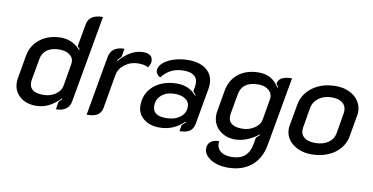

<svg xmlns="http://www.w3.org/2000/svg" viewBox="-84 -946 2705 1391"><g transform="rotate(10 1269.0 -250.0)"><path d="M39 -136Q39 -151 42 -167L71 -334Q85 -414 147.5 -461.5Q210 -509 301 -509Q343 -509 380 -491.5Q417 -474 442 -443L446 -448Q437 -461 428 -469L458 -636Q472 -709 572 -709L458 -67Q452 -31 424.5 -11Q397 9 352 9L361 -47Q379 -65 385 -73L382 -77Q340 -33 296.5 -12Q253 9 203 9Q130 9 84.5 -31.5Q39 -72 39 -136ZM377 -168 405 -333Q406 -338 406 -348Q406 -381 377.5 -401.5Q349 -422 303 -422Q247 -422 213 -398Q179 -374 171 -329L143 -173Q141 -157 141 -151Q141 -78 244 -78Q294 -78 332 -104Q370 -130 377 -168Z M733 -308 690 -59Q683 -24 656.5 -7.5Q630 9 578 9L655 -428Q670 -509 765 -509L755 -449Q744 -438 726 -418L731 -414Q813 -509 906 -509Q938 -509 956 -495Q974 -481 974 -456Q974 -430 956 -407Q929 -422 884 -422Q828 -422 784.5 -389.5Q741 -357 733 -308Z M950 -126Q950 -185 979.5 -230.5Q1009 -276 1062.5 -301.5Q1116 -327 1184 -327Q1276 -327 1328 -263L1332 -267L1310 -293L1316 -327Q1318 -343 1318 -351Q1318 -428 1215 -428Q1115 -428 1056 -350Q1041 -357 1032 -369.5Q1023 -382 1023 -395Q1023 -425 1052.5 -451.5Q1082 -478 1131.5 -493.5Q1181 -509 1237 -509Q1321 -509 1369.5 -470Q1418 -431 1418 -364Q1418 -348 1415 -330L1368 -64Q1361 -26 1335.5 -8.5Q1310 9 1261 9L1269 -36L1297 -62L1293 -66Q1253 -28 1209 -9.5Q1165 9 1112 9Q1040 9 995 -28.5Q950 -66 950 -126ZM1290 -175Q1290 -210 1261 -230.5Q1232 -251 1181 -251Q1122 -251 1085.5 -220Q1049 -189 1049 -140Q1049 -67 1147 -67Q1211 -67 1250.5 -97Q1290 -127 1290 -175Z M1473 100Q1473 67 1495 49Q1517 31 1557 31Q1556 36 1556 46Q1556 85 1584.5 106.5Q1613 128 1664 128Q1785 128 1806 9L1815 -41Q1833 -55 1840 -63L1837 -68Q1804 -39 1757 -20Q1710 -1 1668 -1Q1620 -1 1582.5 -20.5Q1545 -40 1524 -73.5Q1503 -107 1503 -148Q1503 -167 1505 -176L1532 -333Q1546 -416 1605 -462.5Q1664 -509 1756 -509Q1855 -509 1905 -423L1909 -427Q1897 -449 1894 -453Q1903 -509 1998 -509L1908 -3Q1890 99 1822.5 154Q1755 209 1649 209Q1600 209 1560 194.5Q1520 180 1496.5 155Q1473 130 1473 100ZM1840 -177 1867 -333Q1868 -337 1868 -346Q1868 -379 1839.5 -401Q1811 -423 1766 -423Q1648 -423 1631 -328L1605 -182Q1603 -166 1603 -160Q1603 -87 1705 -87Q1754 -87 1794 -113.5Q1834 -140 1840 -177Z M2038 -143Q2038 -159 2040 -168L2068 -325Q2082 -408 2151.5 -458.5Q2221 -509 2321 -509Q2378 -509 2421.5 -488Q2465 -467 2488.5 -431.5Q2512 -396 2512 -353Q2512 -339 2509 -325L2482 -168Q2473 -117 2439 -76.5Q2405 -36 2351 -13.5Q2297 9 2229 9Q2177 9 2133 -10.5Q2089 -30 2063.5 -64.5Q2038 -99 2038 -143ZM2385 -174 2410 -321Q2412 -335 2412 -342Q2412 -380 2385 -401.5Q2358 -423 2305 -423Q2250 -423 2211 -394.5Q2172 -366 2164 -321L2139 -174Q2137 -160 2137 -155Q2137 -119 2164 -98Q2191 -77 2245 -77Q2301 -77 2339 -103Q2377 -129 2385 -174Z"/></g></svg>

Font: K2D Medium
Style: Italic
Weight: 500
Italic angle: -10°
Designer: Katatrad Aksorn Co.,Ltd.
Foundry: Cadson Demak Co.,Ltd.
Version: Version 1.000; ttfautohint (v1.6)